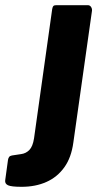

<svg xmlns="http://www.w3.org/2000/svg" viewBox="-117 -550 396 740"><path d="M165.8 -1.4Q158 57.4 130.7 95.1Q103.5 132.9 61.6 151.4Q19.7 170 -33.9 170Q-73.2 170 -86 164.1Q-98.7 158.2 -97 145L-86.2 66.3Q-85.2 59.8 -82 55.2Q-78.9 50.6 -70.9 49.2L-35.7 43.9Q-17.1 41.5 -3.9 28.1Q9.4 14.6 14.2 -17L84.2 -515.3Q86 -524.6 89 -527.3Q92.1 -530 99.9 -530H221.7Q229.6 -530 234 -523.1Q238.5 -516.2 237.5 -508.3L165.8 -1.4Z"/></svg>

Font: Libre Franklin Thin
Style: Italic
Weight: 100
Italic angle: -8°
Designer: Pablo Impallari, Rodrigo Fuenzalida, Nhung Nguyen
Foundry: Impallari Type
Version: Version 3.000